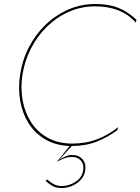

<svg xmlns="http://www.w3.org/2000/svg" viewBox="-20 -728 708 968"><path d="M93 -350Q104 -421 136 -483.5Q168 -546 216.5 -593.5Q265 -641 327 -668.5Q389 -696 461 -696Q524 -696 575 -676.5Q626 -657 665 -614L668 -628Q627 -668 577.5 -688Q528 -708 462 -708Q388 -708 323.5 -679.5Q259 -651 208.5 -602Q158 -553 125 -488.5Q92 -424 81 -350Q71 -282 82 -219Q93 -156 125 -105.5Q157 -55 208.5 -25Q260 5 331 8L267 88Q285 77 306.5 69.5Q328 62 350 64Q373 65 388 82Q403 99 400 127Q395 166 361.5 188Q328 210 292 210Q270 210 253 201.5Q236 193 218 177L210 183Q228 201 246.5 210.5Q265 220 290 220Q317 220 343.5 209Q370 198 388.5 177Q407 156 410 128Q414 96 396.5 75.5Q379 55 352 54Q330 52 314 59Q298 66 280 76L342 8Q412 8 467.5 -14Q523 -36 572 -72L576 -87Q527 -48 470 -26Q413 -4 342 -4Q271 -5 219.5 -34Q168 -63 136.5 -112Q105 -161 94 -222.5Q83 -284 93 -350Z"/></svg>

Font: Jost* 200 Hairline Italic
Style: Italic
Weight: 100
Italic angle: -10°
Version: Version 3.200; ttfautohint (v0.97) -l 8 -r 50 -G 200 -x 14 -